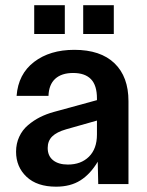

<svg xmlns="http://www.w3.org/2000/svg" viewBox="-20 -699 560 729"><path d="M192.9 9.8Q120.6 9.8 80.8 -27.8Q41 -65.4 41 -123Q41 -153.8 53 -179.7Q64.9 -205.6 86.2 -223.6Q107.4 -241.7 131.6 -253.9Q155.8 -266.1 184.1 -273.9L348.1 -318.8V-325.2Q348.1 -375 325.4 -398.4Q302.7 -421.9 257.8 -421.9Q213.9 -421.9 189.7 -399.9Q165.5 -377.9 164.1 -335H43Q49.3 -418 109.4 -463.9Q169.4 -509.8 262.2 -509.8Q361.8 -509.8 414.8 -458.7Q467.8 -407.7 467.8 -314.9V0H353L351.1 -85Q323.2 -38.1 285.4 -14.2Q247.6 9.8 192.9 9.8ZM109.9 -569.8V-679.2H226.1V-569.8ZM161.1 -137.2Q161.1 -106.9 181.6 -90.6Q202.1 -74.2 237.8 -74.2Q287.6 -74.2 317.9 -104.2Q348.1 -134.3 348.1 -188V-241.2L231 -208Q195.3 -197.8 178.2 -180.9Q161.1 -164.1 161.1 -137.2ZM295.9 -569.8V-679.2H412.1V-569.8Z"/></svg>

Font: TASA Orbiter Deck SemiBold
Style: Regular
Weight: 600
Designer: Weizhong Zhang
Version: Version 1.000;Glyphs 3.1.2 (3151)